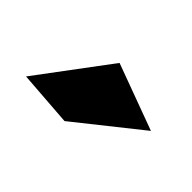

<svg xmlns="http://www.w3.org/2000/svg" viewBox="-41 -901 431 431"><g transform="rotate(45 175.0 -685.0)"><path d="M159.2 -774.9 316.9 -716.8 164.1 -595.2 32.2 -605Z"/></g></svg>

Font: Montserrat arm ExtraBold
Style: Regular
Weight: 800
Designer: Julieta Ulanovsky
Foundry: Julieta Ulanovsky
Version: Version 6.000;PS 006.000;hotconv 1.0.88;makeotf.lib2.5.64775